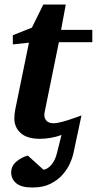

<svg xmlns="http://www.w3.org/2000/svg" viewBox="-20 -606 431 855"><path d="M125 229Q74.2 229 52 209.7Q29.8 190.4 29.8 162.1Q29.8 132.8 53.7 113Q77.6 93.3 104 86.9L173.8 149.9Q192.9 147 209.2 127.4Q225.6 107.9 232.9 78.1L253.9 -4.9Q230 3.9 204.6 8.1Q179.2 12.2 158.2 12.2Q100.6 12.2 72.3 -13.4Q43.9 -39.1 43.9 -78.1Q43.9 -87.9 44.9 -97.7Q45.9 -107.4 47.9 -118.2L108.9 -416L37.1 -408.2V-449.2L122.1 -482.9L172.9 -585.9H272.9L252 -473.1H391.1V-418H242.2L179.2 -108.9Q173.8 -85.9 184.3 -71.5Q194.8 -57.1 217.8 -57.1Q233.4 -57.1 256.8 -63.5Q280.3 -69.8 303.7 -78.1Q327.1 -86.4 342.8 -91.8L306.2 80.1Q302.7 96.7 291.5 121.8Q280.3 147 259 171.4Q237.8 195.8 204.8 212.4Q171.9 229 125 229Z"/></svg>

Font: Charis
Style: Bold Italic
Weight: 700
Italic angle: -11°
Designer: Walt Agee, Miriam Martin, Annie Olsen, Victor Gaultney, Lorna Priest, Alan Ward, Bob Hallissy, Martin Hosken, Sharon Cor
Foundry: SIL Global
Version: Version 7.000